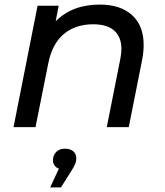

<svg xmlns="http://www.w3.org/2000/svg" viewBox="-20 -555 721 838"><path d="M607 -359Q607 -330 601 -297L542 0H446L505 -297Q510 -324 510 -341Q510 -393 479 -421Q448 -449 387 -449Q309 -449 258.5 -406.5Q208 -364 191 -280L135 0H39L144 -530H236L223 -462Q295 -535 415 -535Q506 -535 556.5 -489Q607 -443 607 -359ZM313 136Q313 149 308.5 160Q304 171 292 190L246 263H199L237 181Q225 177 218 167Q211 157 211 145Q211 123 225 108.5Q239 94 263 94Q287 94 300 105.5Q313 117 313 136Z"/></svg>

Font: Idrija
Style: Italic
Weight: 500
Italic angle: -11.3°
Designer: Julieta Ulanovsky
Foundry: Julieta Ulanovsky
Version: Version 7.200